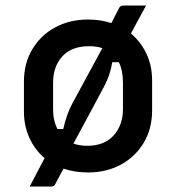

<svg xmlns="http://www.w3.org/2000/svg" viewBox="-20 -616 640 698"><path d="M300 -545Q346 -545 385 -532Q391 -544 397 -556Q403 -568 409 -579Q414 -590 418 -593Q422 -596 430 -596H511Q496 -569 482.5 -543.5Q469 -518 456 -494Q492 -464 512.5 -420.5Q533 -377 533 -323V-215Q533 -148 502.5 -97Q472 -46 419.5 -17.5Q367 11 300 11Q252 11 211 -3Q203 12 195 26.5Q187 41 181 53Q177 62 167 62H88Q99 40 115 10.5Q131 -19 142 -41Q107 -71 87 -114.5Q67 -158 67 -211V-319Q67 -386 97.5 -437Q128 -488 180.5 -516.5Q233 -545 300 -545ZM304 -448Q240 -448 206.5 -411Q173 -374 173 -315V-218Q173 -177 189 -147H210Q215 -171 224 -196.5Q233 -222 248 -249Q274 -298 300.5 -346Q327 -394 352 -441Q331 -448 304 -448ZM357 -299Q330 -249 302.5 -197Q275 -145 247 -94Q270 -86 296 -86Q360 -86 393.5 -124Q427 -162 427 -219V-316Q427 -360 412 -390H388Q385 -369 377.5 -346Q370 -323 357 -299Z"/></svg>

Font: Recursive Sn Lnr St Med
Style: Regular
Weight: 500
Version: Version 1.085;hotconv 1.1.0;makeotfexe 2.6.0; ttfautohint (v